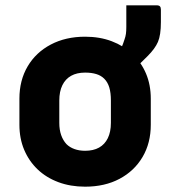

<svg xmlns="http://www.w3.org/2000/svg" viewBox="-20 -690 640 722"><path d="M300 -552Q355 -552 400 -535Q445 -518 478 -487Q511 -456 529 -413.5Q547 -371 547 -319V-221Q547 -152 516 -99.5Q485 -47 429.5 -17.5Q374 12 300 12Q245 12 199.5 -5Q154 -22 121.5 -53Q89 -84 71 -126.5Q53 -169 53 -221V-319Q53 -388 84 -440.5Q115 -493 171 -522.5Q227 -552 300 -552ZM300 -417Q269 -417 247.5 -405Q226 -393 214.5 -369.5Q203 -346 203 -312V-228Q203 -202 210 -182Q217 -162 230 -148Q242 -136 260 -129.5Q278 -123 300 -123Q331 -123 352.5 -135Q374 -147 385.5 -170.5Q397 -194 397 -228V-312Q397 -341 391 -361Q385 -381 372 -394Q360 -406 342 -411.5Q324 -417 300 -417ZM455 -670Q474 -670 493.5 -670Q513 -670 532.5 -670Q552 -670 569 -670Q578 -670 581.5 -666Q585 -662 585 -654Q585 -648 585 -631.5Q585 -615 585 -607Q585 -558 574 -532.5Q563 -507 535 -479Q516 -460 500.5 -445Q485 -430 470 -416.5Q455 -403 438 -388Q438 -395 438 -411.5Q438 -428 438 -448.5Q438 -469 438 -487Q438 -505 438 -514Q440 -519 442.5 -525Q445 -531 448 -541Q452 -552 453.5 -562.5Q455 -573 455 -589Q455 -600 455 -624.5Q455 -649 455 -670Z"/></svg>

Font: Recursive Monospace ExtraBold
Style: Regular
Weight: 800
Version: Version 1.047